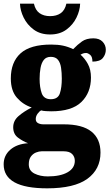

<svg xmlns="http://www.w3.org/2000/svg" viewBox="-33 -794 597 1047"><path d="M224 233Q-13 233 -13 102Q-13 54 23 22.5Q59 -9 120 -13Q91 -24 65 -43.5Q39 -63 39 -100Q39 -135 67 -160Q95 -185 140 -208Q93 -223 59.5 -261Q26 -299 26 -366Q26 -455 79 -503Q132 -551 246 -551Q283 -551 311 -545Q339 -539 366 -526Q390 -551 414 -568Q438 -585 476 -585Q509 -585 526.5 -566.5Q544 -548 544 -523Q544 -498 528 -478Q512 -458 471 -458Q471 -485 458.5 -495Q446 -505 437 -505Q426 -505 418.5 -502Q411 -499 406 -496Q429 -476 446 -445.5Q463 -415 463 -371Q463 -289 411 -238Q359 -187 246 -187Q236 -187 218 -188Q200 -189 192 -192Q182 -188 172 -174Q162 -160 162 -145Q162 -129 174.5 -122.5Q187 -116 203 -116H315Q416 -116 465.5 -76.5Q515 -37 515 38Q515 129 443.5 181Q372 233 224 233ZM244 -253Q283 -253 293.5 -285Q304 -317 304 -365Q304 -397 300 -424.5Q296 -452 283 -468Q270 -484 244 -484Q219 -484 206 -467.5Q193 -451 188 -423.5Q183 -396 183 -364Q183 -318 194.5 -285.5Q206 -253 244 -253ZM227 168Q296 168 335.5 145.5Q375 123 375 83Q375 61 360.5 46Q346 31 314 31H194Q180 31 163.5 37.5Q147 44 135.5 59.5Q124 75 124 102Q124 137 155 152.5Q186 168 227 168ZM240 -606Q187 -606 151 -632.5Q115 -659 96 -698Q77 -737 76 -774H152Q160 -738 183 -722Q206 -706 240 -706Q275 -706 298 -722Q321 -738 329 -774H404Q403 -737 384 -698Q365 -659 329 -632.5Q293 -606 240 -606Z"/></svg>

Font: Noto Serif Hebrew SemiCondensed Black
Style: Regular
Weight: 900
Width: 4
Designer: Monotype Design Team
Foundry: Monotype Imaging Inc.
Version: Version 2.004; ttfautohint (v1.8.4.7-5d5b)